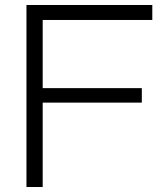

<svg xmlns="http://www.w3.org/2000/svg" viewBox="-20 -749 644 769"><path d="M86 0V-729H590V-669H151V-396H548V-338H151V0Z"/></svg>

Font: BDO Grotesk Light
Style: Regular
Weight: 300
Designer: Deni Anggara
Foundry: Lokal Container
Version: Version 2.000